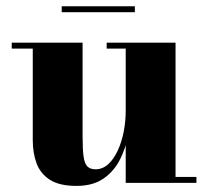

<svg xmlns="http://www.w3.org/2000/svg" viewBox="-20 -600 683 630"><path d="M231 10Q175.5 10 144.2 -9.8Q113 -29.5 100.2 -63.5Q87.5 -97.5 87.5 -141V-440.5H18.5V-460H251V-152Q251 -110 254.2 -86.5Q257.5 -63 266.8 -53.8Q276 -44.5 293.5 -44.5Q316.5 -44.5 334.8 -61Q353 -77.5 366 -105.2Q379 -133 385.8 -167.2Q392.5 -201.5 392.5 -237L408.5 -237.5Q408.5 -200.5 400.8 -157.8Q393 -115 373.8 -76.8Q354.5 -38.5 319.8 -14.2Q285 10 231 10ZM392.5 0V-440.5H330V-460H556V-19.5H624.5V0ZM182.5 -560V-579.5H422.5V-560Z"/></svg>

Font: Bodoni Moda 11pt ExtraBold
Style: Regular
Weight: 800
Designer: Owen Earl
Foundry: indestructible type
Version: Version 2.004